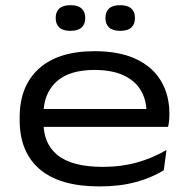

<svg xmlns="http://www.w3.org/2000/svg" viewBox="-20 -686 708 722"><path d="M354 15Q204.5 15 129.2 -49.8Q54 -114.5 54 -233.5V-245.5Q54 -362.5 126.5 -428Q199 -493.5 335.5 -493.5Q428.5 -493.5 491 -464.2Q553.5 -435 585.2 -382Q617 -329 617 -258.5V-255.5Q617 -244 615.8 -231.5Q614.5 -219 612 -209H528.5Q530 -220.5 530.5 -234.5Q531 -248.5 531 -261.5Q531 -311 509 -347.2Q487 -383.5 443.5 -403.2Q400 -423 335.5 -423Q240 -423 191.8 -378.5Q143.5 -334 143.5 -257V-249.5V-240V-224Q143.5 -187.5 155.8 -157Q168 -126.5 194.5 -104.2Q221 -82 263.8 -70.2Q306.5 -58.5 367.5 -58.5Q435.5 -58.5 494.2 -74.8Q553 -91 606 -122L596 -46Q549.5 -17 489.5 -1Q429.5 15 354 15ZM95 -209V-276H594.5V-209ZM244.5 -570Q216.5 -570 203 -582.8Q189.5 -595.5 189.5 -617.5V-619.5Q189.5 -641.5 203 -654Q216.5 -666.5 244.5 -666.5Q273 -666.5 286.8 -654Q300.5 -641.5 300.5 -619.5V-617.5Q300.5 -595 286.8 -582.5Q273 -570 244.5 -570ZM431.5 -570Q403.5 -570 390 -582.8Q376.5 -595.5 376.5 -617.5V-619.5Q376.5 -641.5 390 -654Q403.5 -666.5 431.5 -666.5Q460 -666.5 473.8 -654Q487.5 -641.5 487.5 -619.5V-617.5Q487.5 -595 473.8 -582.5Q460 -570 431.5 -570Z"/></svg>

Font: Anek Latin Expanded
Style: Regular
Weight: 400
Width: 7
Designer: Yesha Goshar
Foundry: Ek Type
Version: Version 1.003